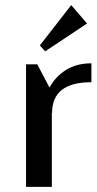

<svg xmlns="http://www.w3.org/2000/svg" viewBox="-20 -732 380 752"><path d="M338 -484V-410Q184 -410 184 -290H183V0H82V-480H126L174 -389Q197 -432 238.5 -458Q280 -484 338 -484ZM259 -712 321 -640 157 -531 136 -554Z"/></svg>

Font: Arya
Style: Regular
Weight: 400
Designer: Eduardo Rodriguez Tunni, Modular Infotech
Foundry: Eduardo Rodriguez Tunni, Modular Infotech
Version: Version 1.002